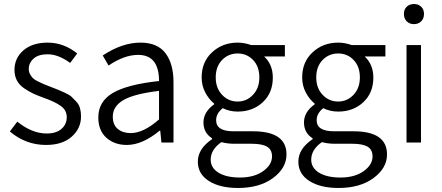

<svg xmlns="http://www.w3.org/2000/svg" viewBox="-20 -709 2199 955"><path d="M209 12Q108 12 29 -55L66 -104Q139 -45 212 -45Q260 -45 286 -68Q312 -91 312 -126Q312 -161 282.5 -182Q253 -203 199 -222Q166 -234 145.5 -243.5Q125 -253 100.5 -269.5Q76 -286 64 -309Q52 -332 52 -361Q52 -420 96.5 -458.5Q141 -497 217 -497Q297 -497 364 -443L329 -396Q270 -439 217 -439Q171 -439 147 -417.5Q123 -396 123 -365Q123 -351 130 -339Q137 -327 144.5 -319.5Q152 -312 171 -303Q190 -294 199 -290Q208 -286 232 -277Q260 -266 269 -262.5Q278 -259 302 -248Q326 -237 335.5 -228Q345 -219 359 -204Q373 -189 378 -170.5Q383 -152 383 -130Q383 -70 336.5 -29Q290 12 209 12Z M611 12Q549 12 509 -24Q469 -60 469 -125Q469 -204 541 -246.5Q613 -289 771 -306Q771 -436 667 -436Q598 -436 520 -383L491 -433Q587 -497 679 -497Q763 -497 803 -444.5Q843 -392 843 -300V0H783L777 -59H774Q688 12 611 12ZM630 -47Q694 -47 771 -115V-257Q646 -242 593.5 -211Q541 -180 541 -129Q541 -88 566 -67.5Q591 -47 630 -47Z M1164 226Q1073 226 1018.5 191Q964 156 964 95Q964 31 1035 -17V-21Q992 -48 992 -100Q992 -152 1045 -190V-194Q1019 -215 1001 -249Q983 -283 983 -324Q983 -401 1035 -449Q1087 -497 1162 -497Q1195 -497 1229 -485H1397V-428H1294Q1337 -388 1337 -323Q1337 -247 1287 -200.5Q1237 -154 1162 -154Q1122 -154 1088 -171Q1055 -145 1055 -111Q1055 -56 1141 -56H1238Q1405 -56 1405 59Q1405 127 1338 176.5Q1271 226 1164 226ZM1162 -204Q1207 -204 1238.5 -237.5Q1270 -271 1270 -324Q1270 -378 1239 -410.5Q1208 -443 1162 -443Q1116 -443 1084.5 -410.5Q1053 -378 1053 -324Q1053 -271 1084.5 -237.5Q1116 -204 1162 -204ZM1174 174Q1244 174 1288.5 142.5Q1333 111 1333 69Q1333 35 1308 20.5Q1283 6 1232 6H1143Q1112 6 1081 -2Q1028 35 1028 85Q1028 126 1067 150Q1106 174 1174 174Z M1664 226Q1573 226 1518.5 191Q1464 156 1464 95Q1464 31 1535 -17V-21Q1492 -48 1492 -100Q1492 -152 1545 -190V-194Q1519 -215 1501 -249Q1483 -283 1483 -324Q1483 -401 1535 -449Q1587 -497 1662 -497Q1695 -497 1729 -485H1897V-428H1794Q1837 -388 1837 -323Q1837 -247 1787 -200.5Q1737 -154 1662 -154Q1622 -154 1588 -171Q1555 -145 1555 -111Q1555 -56 1641 -56H1738Q1905 -56 1905 59Q1905 127 1838 176.5Q1771 226 1664 226ZM1662 -204Q1707 -204 1738.5 -237.5Q1770 -271 1770 -324Q1770 -378 1739 -410.5Q1708 -443 1662 -443Q1616 -443 1584.5 -410.5Q1553 -378 1553 -324Q1553 -271 1584.5 -237.5Q1616 -204 1662 -204ZM1674 174Q1744 174 1788.5 142.5Q1833 111 1833 69Q1833 35 1808 20.5Q1783 6 1732 6H1643Q1612 6 1581 -2Q1528 35 1528 85Q1528 126 1567 150Q1606 174 1674 174Z M1989 -640Q1989 -662 2003 -675.5Q2017 -689 2039 -689Q2061 -689 2075 -675.5Q2089 -662 2089 -640Q2089 -617 2075 -603Q2061 -589 2039 -589Q2017 -589 2003 -603Q1989 -617 1989 -640ZM2002 0V-485H2074V0Z"/></svg>

Font: Assistant
Style: Regular
Weight: 400
Designer: Hebrew By Ben Nathan, Latin by Paul Hunt
Version: Version 2.001;PS 002.001;hotconv 1.0.88;makeotf.lib2.5.64775